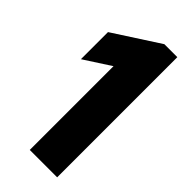

<svg xmlns="http://www.w3.org/2000/svg" viewBox="-259 -878 932 932"><g transform="rotate(45 206.5 -412.5)"><path d="M29 -487V-673L264 -825H353V0H165V-575Z"/></g></svg>

Font: Hussar
Style: BoldWeb
Weight: 700
Foundry: Cannot Into Space Fonts
Version: Version 2.00